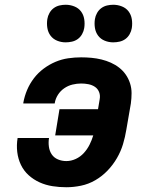

<svg xmlns="http://www.w3.org/2000/svg" viewBox="-20 -779 640 807"><path d="M259 8Q229 8 200.5 3.5Q172 -1 146.5 -12.5Q121 -24 100.5 -42.5Q80 -61 68 -86Q56 -111 52.5 -140Q49 -169 54 -199H186Q183 -181 185.5 -162.5Q188 -144 197.5 -130Q207 -116 223.5 -109Q240 -102 259 -102Q279 -102 298.5 -111Q318 -120 332.5 -136Q347 -152 356.5 -171Q366 -190 372 -210H212L230 -320H392L399 -362Q402 -378 396.5 -392Q391 -406 379 -414Q367 -422 352 -425Q337 -428 321 -428Q303 -428 284.5 -423.5Q266 -419 250 -408Q234 -397 223.5 -380.5Q213 -364 210 -345Q210 -345 210 -344.5Q210 -344 210 -344H78Q78 -345 78 -346Q78 -347 78 -347Q83 -375 94 -401Q105 -427 122.5 -450Q140 -473 163.5 -490.5Q187 -508 213 -519Q239 -530 266.5 -534Q294 -538 321 -538Q343 -538 364.5 -536Q386 -534 406.5 -529Q427 -524 446 -515.5Q465 -507 481 -494.5Q497 -482 508.5 -465.5Q520 -449 526.5 -429Q533 -409 533 -387.5Q533 -366 530 -344L511 -234Q506 -203 497 -173Q488 -143 471.5 -114.5Q455 -86 432 -62Q409 -38 380.5 -21.5Q352 -5 320.5 1.5Q289 8 259 8ZM456 -601Q437 -601 420 -608Q403 -615 392.5 -629Q382 -643 379 -661.5Q376 -680 379 -699Q381 -712 388 -724.5Q395 -737 406 -745Q417 -753 430 -756Q443 -759 456 -759Q475 -759 492.5 -752Q510 -745 520.5 -731Q531 -717 534 -698.5Q537 -680 534 -661Q532 -648 525 -635.5Q518 -623 507 -615Q496 -607 482.5 -604Q469 -601 456 -601ZM256 -601Q237 -601 220 -608Q203 -615 192.5 -629Q182 -643 179 -661.5Q176 -680 179 -699Q181 -712 188 -724.5Q195 -737 206 -745Q217 -753 230 -756Q243 -759 256 -759Q275 -759 292.5 -752Q310 -745 320.5 -731Q331 -717 334 -698.5Q337 -680 334 -661Q332 -648 325 -635.5Q318 -623 307 -615Q296 -607 282.5 -604Q269 -601 256 -601Z"/></svg>

Font: Iosevka Curly XBdExObl
Style: Regular
Weight: 800
Width: 7
Italic angle: -9°
Monospace: yes
Designer: Belleve Invis
Foundry: Belleve Invis
Version: Version 11.1.0; ttfautohint (v1.8.3)